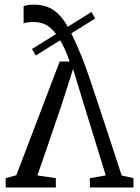

<svg xmlns="http://www.w3.org/2000/svg" viewBox="-20 -826 615 846"><path d="M128 -805.5Q183.5 -805.5 219.5 -779Q255.5 -752.5 283.2 -700.2Q311 -648 342 -571Q347 -559.5 355.2 -537Q363.5 -514.5 376.2 -476.8Q389 -439 408 -381.8Q427 -324.5 453.8 -243.5Q480.5 -162.5 516 -53L568 -41V0H376V-41L446 -53L352 -358L302 -522L250 -359L145 -53L226 -41V0H5V-41L52 -54L243 -555H287Q266.5 -613 246 -647.5Q225.5 -682 205.8 -699.8Q186 -717.5 167 -723.2Q148 -729 130 -729Q116.5 -729 103.2 -727.5Q90 -726 84 -723V-798.5Q90 -801.5 102.2 -803.5Q114.5 -805.5 128 -805.5ZM383 -773 399.5 -744.5 137.5 -581.5 121 -610Z"/></svg>

Font: Merriweather Light 18pt Light
Style: Regular
Weight: 300
Version: Version 2.100